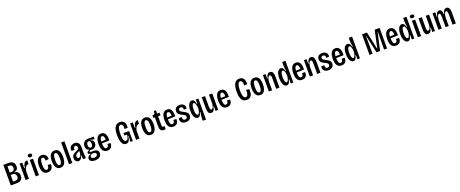

<svg xmlns="http://www.w3.org/2000/svg" viewBox="260 -3168 13878 5791"><g transform="rotate(-20 7199.5 -272.5)"><path d="M62 0V-660H234Q266 -660 299 -652.5Q332 -645 360 -626Q388 -607 405 -573Q422 -539 422 -486Q422 -444 410 -415Q398 -386 372 -368.5Q346 -351 305 -345V-331Q378 -324 412.5 -284Q447 -244 447 -173Q447 -116 425.5 -77.5Q404 -39 360 -19.5Q316 0 249 0ZM165 -86H244Q263 -86 280 -90.5Q297 -95 310.5 -105.5Q324 -116 331.5 -135Q339 -154 339 -182Q339 -206 334 -224.5Q329 -243 318.5 -257Q308 -271 293.5 -280.5Q279 -290 262 -294.5Q245 -299 225 -299H165ZM165 -373H212Q234 -373 253.5 -377.5Q273 -382 287.5 -393Q302 -404 310 -423.5Q318 -443 318 -474Q318 -505 310 -524.5Q302 -544 288.5 -555Q275 -566 258 -570.5Q241 -575 222 -575H165Z M536 0V-316V-528H624L623 -348H641Q646 -411 663.5 -453.5Q681 -496 707.5 -518Q734 -540 766 -540Q772 -540 777.5 -539.5Q783 -539 789 -537L784 -418Q780 -419 774.5 -419.5Q769 -420 764 -420Q737 -420 711 -396.5Q685 -373 667 -331Q649 -289 645 -234V0Z M862 0V-528H967V0ZM913 -597Q879 -597 862 -610.5Q845 -624 845 -651Q845 -678 862.5 -692Q880 -706 913 -706Q948 -706 965 -692Q982 -678 982 -651Q982 -624 965 -610.5Q948 -597 913 -597Z M1249 12Q1193 12 1156.5 -10Q1120 -32 1098.5 -70Q1077 -108 1068 -157Q1059 -206 1059 -259Q1059 -315 1068.5 -366Q1078 -417 1099.5 -456.5Q1121 -496 1156.5 -518.5Q1192 -541 1245 -541Q1288 -541 1319.5 -525.5Q1351 -510 1371.5 -483.5Q1392 -457 1401 -424.5Q1410 -392 1408 -357L1308 -344Q1308 -374 1301 -399.5Q1294 -425 1279.5 -440.5Q1265 -456 1242 -456Q1222 -456 1207.5 -443.5Q1193 -431 1183.5 -407Q1174 -383 1169.5 -347.5Q1165 -312 1165 -266Q1165 -205 1173 -161Q1181 -117 1199.5 -94Q1218 -71 1246 -71Q1272 -71 1288.5 -89Q1305 -107 1312.5 -136.5Q1320 -166 1318 -199L1418 -192Q1421 -158 1414.5 -122.5Q1408 -87 1389 -56.5Q1370 -26 1335.5 -7Q1301 12 1249 12Z M1656 13Q1595 13 1554.5 -20Q1514 -53 1494 -115.5Q1474 -178 1474 -266Q1474 -360 1495.5 -420.5Q1517 -481 1558 -511Q1599 -541 1658 -541Q1717 -541 1757.5 -511.5Q1798 -482 1818.5 -422Q1839 -362 1839 -269Q1839 -176 1818 -113Q1797 -50 1756 -18.5Q1715 13 1656 13ZM1657 -71Q1675 -71 1689.5 -82.5Q1704 -94 1713.5 -117.5Q1723 -141 1728 -177.5Q1733 -214 1733 -265Q1733 -317 1728 -353.5Q1723 -390 1712.5 -412.5Q1702 -435 1688 -445.5Q1674 -456 1657 -456Q1640 -456 1626.5 -446.5Q1613 -437 1602.5 -415Q1592 -393 1586.5 -356Q1581 -319 1581 -264Q1581 -214 1585.5 -177.5Q1590 -141 1600 -117.5Q1610 -94 1624.5 -82.5Q1639 -71 1657 -71Z M1932 0V-698H2037V0Z M2238 11Q2209 11 2182.5 -2.5Q2156 -16 2139 -46Q2122 -76 2122 -123Q2122 -160 2133 -186Q2144 -212 2164 -231.5Q2184 -251 2211 -266Q2238 -281 2269 -294Q2295 -306 2314.5 -316Q2334 -326 2345.5 -342Q2357 -358 2357 -383Q2357 -401 2350.5 -417.5Q2344 -434 2331 -445Q2318 -456 2298 -456Q2281 -456 2265.5 -446Q2250 -436 2241 -412.5Q2232 -389 2237 -346L2138 -354Q2134 -401 2144.5 -436.5Q2155 -472 2177 -495Q2199 -518 2231.5 -529.5Q2264 -541 2304 -541Q2346 -541 2376 -528Q2406 -515 2424.5 -490.5Q2443 -466 2452 -430.5Q2461 -395 2461 -348V-199Q2461 -172 2462.5 -136Q2464 -100 2467.5 -64Q2471 -28 2474 0H2381Q2376 -33 2374 -65Q2372 -97 2370 -129H2356Q2347 -81 2330.5 -50Q2314 -19 2291 -4Q2268 11 2238 11ZM2274 -78Q2289 -78 2301.5 -85.5Q2314 -93 2324 -107.5Q2334 -122 2342 -142Q2350 -162 2357 -186V-298L2388 -305Q2380 -290 2364 -278.5Q2348 -267 2329 -257.5Q2310 -248 2291 -238.5Q2272 -229 2256 -216Q2240 -203 2230.5 -185Q2221 -167 2221 -141Q2221 -110 2236 -94Q2251 -78 2274 -78Z M2710 161Q2656 161 2618.5 146.5Q2581 132 2561 107Q2541 82 2541 48Q2541 6 2570.5 -24Q2600 -54 2650 -64V-80Q2616 -78 2594.5 -89.5Q2573 -101 2573 -126Q2573 -152 2594 -167.5Q2615 -183 2647 -193V-210Q2602 -217 2577 -256.5Q2552 -296 2552 -350Q2552 -403 2574 -442.5Q2596 -482 2637 -505Q2678 -528 2734 -528H2916V-445L2792 -470V-452Q2843 -440 2864 -407Q2885 -374 2885 -331Q2885 -288 2865.5 -253Q2846 -218 2810 -197.5Q2774 -177 2725 -177Q2715 -177 2700.5 -178.5Q2686 -180 2673 -183Q2657 -168 2651 -158Q2645 -148 2645 -142Q2645 -134 2652 -130.5Q2659 -127 2671.5 -126Q2684 -125 2702 -125H2759Q2773 -125 2799.5 -122.5Q2826 -120 2853.5 -109Q2881 -98 2900.5 -72Q2920 -46 2920 0Q2920 55 2891.5 90.5Q2863 126 2815.5 143.5Q2768 161 2710 161ZM2714 74Q2752 74 2775 64Q2798 54 2809 36.5Q2820 19 2820 -2Q2820 -24 2811 -36Q2802 -48 2788.5 -53.5Q2775 -59 2760.5 -60Q2746 -61 2736 -61H2685Q2656 -45 2641 -27.5Q2626 -10 2626 15Q2626 36 2636.5 49Q2647 62 2667 68Q2687 74 2714 74ZM2721 -247Q2752 -247 2768.5 -274Q2785 -301 2785 -347Q2785 -394 2768.5 -422Q2752 -450 2720 -450Q2688 -450 2670 -421Q2652 -392 2652 -347Q2652 -317 2660 -294.5Q2668 -272 2683.5 -259.5Q2699 -247 2721 -247Z M3162 12Q3106 12 3069 -10Q3032 -32 3011.5 -70.5Q2991 -109 2982.5 -157Q2974 -205 2974 -257Q2974 -311 2982.5 -361.5Q2991 -412 3011 -452.5Q3031 -493 3066 -517Q3101 -541 3154 -541Q3204 -541 3237 -519.5Q3270 -498 3289.5 -460Q3309 -422 3315.5 -370.5Q3322 -319 3318 -259L3053 -251V-310L3241 -316L3222 -291Q3225 -347 3217 -383Q3209 -419 3193.5 -437Q3178 -455 3154 -455Q3128 -455 3111.5 -433Q3095 -411 3087 -369Q3079 -327 3079 -264Q3079 -171 3097 -120.5Q3115 -70 3160 -70Q3176 -70 3189 -77Q3202 -84 3211.5 -98Q3221 -112 3225.5 -132.5Q3230 -153 3228 -180L3325 -174Q3327 -146 3321.5 -113.5Q3316 -81 3298 -52.5Q3280 -24 3247 -6Q3214 12 3162 12Z M3760 12Q3702 12 3664.5 -30Q3627 -72 3609 -148.5Q3591 -225 3591 -330Q3591 -399 3600.5 -460.5Q3610 -522 3633.5 -569.5Q3657 -617 3698 -644.5Q3739 -672 3802 -672Q3859 -672 3894.5 -651.5Q3930 -631 3948.5 -596.5Q3967 -562 3971.5 -519Q3976 -476 3969 -430L3870 -422Q3874 -462 3870.5 -492.5Q3867 -523 3857.5 -544Q3848 -565 3832.5 -575.5Q3817 -586 3797 -586Q3773 -586 3754 -570Q3735 -554 3723 -522Q3711 -490 3704 -441.5Q3697 -393 3697 -329Q3697 -258 3704 -209Q3711 -160 3723.5 -130.5Q3736 -101 3752.5 -87.5Q3769 -74 3788 -74Q3814 -74 3833.5 -94Q3853 -114 3864.5 -152Q3876 -190 3879 -242H3796V-322H3977V-230V0H3901L3916 -190H3900Q3896 -127 3880 -81.5Q3864 -36 3835 -12Q3806 12 3760 12Z M4083 0V-316V-528H4171L4170 -348H4188Q4193 -411 4210.5 -453.5Q4228 -496 4254.5 -518Q4281 -540 4313 -540Q4319 -540 4324.5 -539.5Q4330 -539 4336 -537L4331 -418Q4327 -419 4321.5 -419.5Q4316 -420 4311 -420Q4284 -420 4258 -396.5Q4232 -373 4214 -331Q4196 -289 4192 -234V0Z M4559 13Q4498 13 4457.5 -20Q4417 -53 4397 -115.5Q4377 -178 4377 -266Q4377 -360 4398.5 -420.5Q4420 -481 4461 -511Q4502 -541 4561 -541Q4620 -541 4660.5 -511.5Q4701 -482 4721.5 -422Q4742 -362 4742 -269Q4742 -176 4721 -113Q4700 -50 4659 -18.5Q4618 13 4559 13ZM4560 -71Q4578 -71 4592.5 -82.5Q4607 -94 4616.5 -117.5Q4626 -141 4631 -177.5Q4636 -214 4636 -265Q4636 -317 4631 -353.5Q4626 -390 4615.5 -412.5Q4605 -435 4591 -445.5Q4577 -456 4560 -456Q4543 -456 4529.5 -446.5Q4516 -437 4505.5 -415Q4495 -393 4489.5 -356Q4484 -319 4484 -264Q4484 -214 4488.5 -177.5Q4493 -141 4503 -117.5Q4513 -94 4527.5 -82.5Q4542 -71 4560 -71Z M4975 8Q4944 8 4920.5 -0.5Q4897 -9 4880.5 -27.5Q4864 -46 4855.5 -73Q4847 -100 4847 -139V-443H4798V-527H4819Q4849 -527 4861.5 -537Q4874 -547 4877 -570L4885 -633H4950V-528H5028V-441H4950V-160Q4950 -127 4959.5 -109.5Q4969 -92 4992 -92Q4999 -92 5009 -94Q5019 -96 5032 -100V0Q5016 4 5002.5 6Q4989 8 4975 8Z M5278 12Q5222 12 5185 -10Q5148 -32 5127.5 -70.5Q5107 -109 5098.5 -157Q5090 -205 5090 -257Q5090 -311 5098.5 -361.5Q5107 -412 5127 -452.5Q5147 -493 5182 -517Q5217 -541 5270 -541Q5320 -541 5353 -519.5Q5386 -498 5405.5 -460Q5425 -422 5431.5 -370.5Q5438 -319 5434 -259L5169 -251V-310L5357 -316L5338 -291Q5341 -347 5333 -383Q5325 -419 5309.5 -437Q5294 -455 5270 -455Q5244 -455 5227.5 -433Q5211 -411 5203 -369Q5195 -327 5195 -264Q5195 -171 5213 -120.5Q5231 -70 5276 -70Q5292 -70 5305 -77Q5318 -84 5327.5 -98Q5337 -112 5341.5 -132.5Q5346 -153 5344 -180L5441 -174Q5443 -146 5437.5 -113.5Q5432 -81 5414 -52.5Q5396 -24 5363 -6Q5330 12 5278 12Z M5681 13Q5627 13 5591.5 -3.5Q5556 -20 5537 -46.5Q5518 -73 5513 -106Q5508 -139 5515 -172L5610 -178Q5607 -147 5613 -122.5Q5619 -98 5636 -83.5Q5653 -69 5683 -69Q5721 -69 5737 -88.5Q5753 -108 5753 -134Q5753 -159 5741 -175.5Q5729 -192 5707 -205Q5685 -218 5654 -232Q5628 -245 5602.5 -259Q5577 -273 5556 -292Q5535 -311 5523 -337Q5511 -363 5511 -399Q5511 -441 5529.5 -473Q5548 -505 5584.5 -523Q5621 -541 5675 -541Q5734 -541 5772.5 -519Q5811 -497 5828.5 -458.5Q5846 -420 5841 -368L5748 -359Q5751 -387 5744.5 -409Q5738 -431 5721 -445Q5704 -459 5675 -459Q5645 -459 5628.5 -443Q5612 -427 5612 -401Q5612 -379 5623.5 -363.5Q5635 -348 5657 -334.5Q5679 -321 5708 -307Q5738 -292 5765 -277Q5792 -262 5812.5 -243Q5833 -224 5844.5 -199Q5856 -174 5856 -139Q5856 -100 5838.5 -65Q5821 -30 5783 -8.5Q5745 13 5681 13Z M6170 148V77Q6170 53 6173 20Q6176 -13 6181.5 -51Q6187 -89 6194 -124H6176Q6167 -84 6152 -53.5Q6137 -23 6115.5 -5Q6094 13 6063 13Q6025 13 5992 -16Q5959 -45 5939 -105.5Q5919 -166 5919 -260Q5919 -352 5938.5 -414.5Q5958 -477 5991 -509Q6024 -541 6063 -541Q6099 -541 6121.5 -518.5Q6144 -496 6157 -461.5Q6170 -427 6176 -392H6193L6190 -527H6275L6274 -252L6275 148ZM6094 -76Q6110 -76 6122.5 -88.5Q6135 -101 6143.5 -121Q6152 -141 6158 -164.5Q6164 -188 6167 -210.5Q6170 -233 6170 -250V-264Q6170 -292 6164.5 -324Q6159 -356 6148.5 -384Q6138 -412 6124 -430.5Q6110 -449 6092 -449Q6076 -449 6061 -430Q6046 -411 6036 -370Q6026 -329 6026 -262Q6026 -195 6035.5 -154Q6045 -113 6061 -94.5Q6077 -76 6094 -76Z M6497 13Q6463 13 6441.5 -1.5Q6420 -16 6408 -39Q6396 -62 6391 -89Q6386 -116 6384.5 -142Q6383 -168 6383 -188V-528H6488V-216Q6488 -194 6489 -170.5Q6490 -147 6494 -126.5Q6498 -106 6507.5 -93.5Q6517 -81 6535 -81Q6553 -81 6567.5 -95.5Q6582 -110 6592 -134Q6602 -158 6607.5 -187.5Q6613 -217 6615 -247V-528H6720V-210V0H6633L6637 -146H6619Q6610 -90 6594 -55Q6578 -20 6554.5 -3.5Q6531 13 6497 13Z M7000 12Q6944 12 6907 -10Q6870 -32 6849.5 -70.5Q6829 -109 6820.5 -157Q6812 -205 6812 -257Q6812 -311 6820.5 -361.5Q6829 -412 6849 -452.5Q6869 -493 6904 -517Q6939 -541 6992 -541Q7042 -541 7075 -519.5Q7108 -498 7127.5 -460Q7147 -422 7153.5 -370.5Q7160 -319 7156 -259L6891 -251V-310L7079 -316L7060 -291Q7063 -347 7055 -383Q7047 -419 7031.5 -437Q7016 -455 6992 -455Q6966 -455 6949.5 -433Q6933 -411 6925 -369Q6917 -327 6917 -264Q6917 -171 6935 -120.5Q6953 -70 6998 -70Q7014 -70 7027 -77Q7040 -84 7049.5 -98Q7059 -112 7063.5 -132.5Q7068 -153 7066 -180L7163 -174Q7165 -146 7159.5 -113.5Q7154 -81 7136 -52.5Q7118 -24 7085 -6Q7052 12 7000 12Z M7634 12Q7576 12 7536.5 -11.5Q7497 -35 7473.5 -79Q7450 -123 7439.5 -184.5Q7429 -246 7429 -321Q7429 -401 7440.5 -466Q7452 -531 7476.5 -577Q7501 -623 7540.5 -647Q7580 -671 7637 -671Q7687 -671 7721.5 -652.5Q7756 -634 7776 -601Q7796 -568 7803.5 -524.5Q7811 -481 7808 -433L7709 -423Q7713 -476 7704 -512.5Q7695 -549 7676.5 -567.5Q7658 -586 7633 -586Q7609 -586 7590.5 -569Q7572 -552 7560 -518.5Q7548 -485 7541.5 -437Q7535 -389 7535 -327Q7535 -233 7547.5 -178Q7560 -123 7582 -99Q7604 -75 7632 -75Q7664 -75 7684 -101.5Q7704 -128 7712 -174.5Q7720 -221 7715 -280L7815 -268Q7820 -211 7814 -160Q7808 -109 7787.5 -70.5Q7767 -32 7729.5 -10Q7692 12 7634 12Z M8069 13Q8008 13 7967.5 -20Q7927 -53 7907 -115.5Q7887 -178 7887 -266Q7887 -360 7908.5 -420.5Q7930 -481 7971 -511Q8012 -541 8071 -541Q8130 -541 8170.5 -511.5Q8211 -482 8231.5 -422Q8252 -362 8252 -269Q8252 -176 8231 -113Q8210 -50 8169 -18.5Q8128 13 8069 13ZM8070 -71Q8088 -71 8102.5 -82.5Q8117 -94 8126.5 -117.5Q8136 -141 8141 -177.5Q8146 -214 8146 -265Q8146 -317 8141 -353.5Q8136 -390 8125.5 -412.5Q8115 -435 8101 -445.5Q8087 -456 8070 -456Q8053 -456 8039.5 -446.5Q8026 -437 8015.5 -415Q8005 -393 7999.5 -356Q7994 -319 7994 -264Q7994 -214 7998.5 -177.5Q8003 -141 8013 -117.5Q8023 -94 8037.5 -82.5Q8052 -71 8070 -71Z M8345 0V-346V-528H8432L8429 -384H8446Q8456 -440 8472.5 -474.5Q8489 -509 8513 -525Q8537 -541 8569 -541Q8603 -541 8625 -526.5Q8647 -512 8659.5 -489Q8672 -466 8677.5 -439Q8683 -412 8684.5 -385.5Q8686 -359 8686 -338V0H8580V-319Q8580 -339 8579.5 -361.5Q8579 -384 8574.5 -403.5Q8570 -423 8560.5 -435Q8551 -447 8533 -447Q8508 -447 8490 -421.5Q8472 -396 8462 -356.5Q8452 -317 8450 -276V0Z M8920 13Q8880 13 8847 -18Q8814 -49 8794.5 -111.5Q8775 -174 8775 -266Q8775 -360 8795 -420Q8815 -480 8848 -509Q8881 -538 8919 -538Q8950 -538 8972 -521Q8994 -504 9008.5 -473Q9023 -442 9030 -402L9048 -401Q9041 -440 9036 -477Q9031 -514 9028.5 -545Q9026 -576 9026 -596V-698H9131V-268V0H9049L9051 -132H9033Q9026 -95 9012.5 -61.5Q8999 -28 8977 -7.5Q8955 13 8920 13ZM8949 -78Q8966 -78 8980.5 -96Q8995 -114 9005 -141.5Q9015 -169 9020.5 -200.5Q9026 -232 9026 -259V-274Q9026 -291 9023 -313.5Q9020 -336 9014.5 -360Q9009 -384 9000 -404.5Q8991 -425 8978.5 -437.5Q8966 -450 8950 -450Q8933 -450 8917.5 -431.5Q8902 -413 8892 -372Q8882 -331 8882 -264Q8882 -197 8892 -156Q8902 -115 8917.5 -96.5Q8933 -78 8949 -78Z M9411 12Q9355 12 9318 -10Q9281 -32 9260.5 -70.5Q9240 -109 9231.5 -157Q9223 -205 9223 -257Q9223 -311 9231.5 -361.5Q9240 -412 9260 -452.5Q9280 -493 9315 -517Q9350 -541 9403 -541Q9453 -541 9486 -519.5Q9519 -498 9538.5 -460Q9558 -422 9564.5 -370.5Q9571 -319 9567 -259L9302 -251V-310L9490 -316L9471 -291Q9474 -347 9466 -383Q9458 -419 9442.5 -437Q9427 -455 9403 -455Q9377 -455 9360.5 -433Q9344 -411 9336 -369Q9328 -327 9328 -264Q9328 -171 9346 -120.5Q9364 -70 9409 -70Q9425 -70 9438 -77Q9451 -84 9460.5 -98Q9470 -112 9474.5 -132.5Q9479 -153 9477 -180L9574 -174Q9576 -146 9570.5 -113.5Q9565 -81 9547 -52.5Q9529 -24 9496 -6Q9463 12 9411 12Z M9661 0V-346V-528H9748L9745 -384H9762Q9772 -440 9788.5 -474.5Q9805 -509 9829 -525Q9853 -541 9885 -541Q9919 -541 9941 -526.5Q9963 -512 9975.5 -489Q9988 -466 9993.5 -439Q9999 -412 10000.5 -385.5Q10002 -359 10002 -338V0H9896V-319Q9896 -339 9895.5 -361.5Q9895 -384 9890.5 -403.5Q9886 -423 9876.5 -435Q9867 -447 9849 -447Q9824 -447 9806 -421.5Q9788 -396 9778 -356.5Q9768 -317 9766 -276V0Z M10255 13Q10201 13 10165.5 -3.5Q10130 -20 10111 -46.5Q10092 -73 10087 -106Q10082 -139 10089 -172L10184 -178Q10181 -147 10187 -122.5Q10193 -98 10210 -83.5Q10227 -69 10257 -69Q10295 -69 10311 -88.5Q10327 -108 10327 -134Q10327 -159 10315 -175.5Q10303 -192 10281 -205Q10259 -218 10228 -232Q10202 -245 10176.5 -259Q10151 -273 10130 -292Q10109 -311 10097 -337Q10085 -363 10085 -399Q10085 -441 10103.5 -473Q10122 -505 10158.5 -523Q10195 -541 10249 -541Q10308 -541 10346.5 -519Q10385 -497 10402.5 -458.5Q10420 -420 10415 -368L10322 -359Q10325 -387 10318.5 -409Q10312 -431 10295 -445Q10278 -459 10249 -459Q10219 -459 10202.5 -443Q10186 -427 10186 -401Q10186 -379 10197.5 -363.5Q10209 -348 10231 -334.5Q10253 -321 10282 -307Q10312 -292 10339 -277Q10366 -262 10386.5 -243Q10407 -224 10418.5 -199Q10430 -174 10430 -139Q10430 -100 10412.5 -65Q10395 -30 10357 -8.5Q10319 13 10255 13Z M10680 12Q10624 12 10587 -10Q10550 -32 10529.5 -70.5Q10509 -109 10500.5 -157Q10492 -205 10492 -257Q10492 -311 10500.5 -361.5Q10509 -412 10529 -452.5Q10549 -493 10584 -517Q10619 -541 10672 -541Q10722 -541 10755 -519.5Q10788 -498 10807.5 -460Q10827 -422 10833.5 -370.5Q10840 -319 10836 -259L10571 -251V-310L10759 -316L10740 -291Q10743 -347 10735 -383Q10727 -419 10711.5 -437Q10696 -455 10672 -455Q10646 -455 10629.5 -433Q10613 -411 10605 -369Q10597 -327 10597 -264Q10597 -171 10615 -120.5Q10633 -70 10678 -70Q10694 -70 10707 -77Q10720 -84 10729.5 -98Q10739 -112 10743.5 -132.5Q10748 -153 10746 -180L10843 -174Q10845 -146 10839.5 -113.5Q10834 -81 10816 -52.5Q10798 -24 10765 -6Q10732 12 10680 12Z M11058 13Q11018 13 10985 -18Q10952 -49 10932.5 -111.5Q10913 -174 10913 -266Q10913 -360 10933 -420Q10953 -480 10986 -509Q11019 -538 11057 -538Q11088 -538 11110 -521Q11132 -504 11146.5 -473Q11161 -442 11168 -402L11186 -401Q11179 -440 11174 -477Q11169 -514 11166.5 -545Q11164 -576 11164 -596V-698H11269V-268V0H11187L11189 -132H11171Q11164 -95 11150.5 -61.5Q11137 -28 11115 -7.5Q11093 13 11058 13ZM11087 -78Q11104 -78 11118.5 -96Q11133 -114 11143 -141.5Q11153 -169 11158.5 -200.5Q11164 -232 11164 -259V-274Q11164 -291 11161 -313.5Q11158 -336 11152.5 -360Q11147 -384 11138 -404.5Q11129 -425 11116.5 -437.5Q11104 -450 11088 -450Q11071 -450 11055.5 -431.5Q11040 -413 11030 -372Q11020 -331 11020 -264Q11020 -197 11030 -156Q11040 -115 11055.5 -96.5Q11071 -78 11087 -78Z M11575 0V-660H11734L11853 -107H11862L11982 -660H12140V0H12043L12050 -560H12041L11915 0H11800L11678 -560H11668L11675 0Z M12426 12Q12370 12 12333 -10Q12296 -32 12275.5 -70.5Q12255 -109 12246.5 -157Q12238 -205 12238 -257Q12238 -311 12246.5 -361.5Q12255 -412 12275 -452.5Q12295 -493 12330 -517Q12365 -541 12418 -541Q12468 -541 12501 -519.5Q12534 -498 12553.5 -460Q12573 -422 12579.5 -370.5Q12586 -319 12582 -259L12317 -251V-310L12505 -316L12486 -291Q12489 -347 12481 -383Q12473 -419 12457.5 -437Q12442 -455 12418 -455Q12392 -455 12375.5 -433Q12359 -411 12351 -369Q12343 -327 12343 -264Q12343 -171 12361 -120.5Q12379 -70 12424 -70Q12440 -70 12453 -77Q12466 -84 12475.5 -98Q12485 -112 12489.5 -132.5Q12494 -153 12492 -180L12589 -174Q12591 -146 12585.5 -113.5Q12580 -81 12562 -52.5Q12544 -24 12511 -6Q12478 12 12426 12Z M12804 13Q12764 13 12731 -18Q12698 -49 12678.5 -111.5Q12659 -174 12659 -266Q12659 -360 12679 -420Q12699 -480 12732 -509Q12765 -538 12803 -538Q12834 -538 12856 -521Q12878 -504 12892.5 -473Q12907 -442 12914 -402L12932 -401Q12925 -440 12920 -477Q12915 -514 12912.5 -545Q12910 -576 12910 -596V-698H13015V-268V0H12933L12935 -132H12917Q12910 -95 12896.5 -61.5Q12883 -28 12861 -7.5Q12839 13 12804 13ZM12833 -78Q12850 -78 12864.5 -96Q12879 -114 12889 -141.5Q12899 -169 12904.5 -200.5Q12910 -232 12910 -259V-274Q12910 -291 12907 -313.5Q12904 -336 12898.5 -360Q12893 -384 12884 -404.5Q12875 -425 12862.5 -437.5Q12850 -450 12834 -450Q12817 -450 12801.5 -431.5Q12786 -413 12776 -372Q12766 -331 12766 -264Q12766 -197 12776 -156Q12786 -115 12801.5 -96.5Q12817 -78 12833 -78Z M13128 0V-528H13233V0ZM13179 -597Q13145 -597 13128 -610.5Q13111 -624 13111 -651Q13111 -678 13128.5 -692Q13146 -706 13179 -706Q13214 -706 13231 -692Q13248 -678 13248 -651Q13248 -624 13231 -610.5Q13214 -597 13179 -597Z M13455 13Q13421 13 13399.5 -1.5Q13378 -16 13366 -39Q13354 -62 13349 -89Q13344 -116 13342.5 -142Q13341 -168 13341 -188V-528H13446V-216Q13446 -194 13447 -170.5Q13448 -147 13452 -126.5Q13456 -106 13465.5 -93.5Q13475 -81 13493 -81Q13511 -81 13525.5 -95.5Q13540 -110 13550 -134Q13560 -158 13565.5 -187.5Q13571 -217 13573 -247V-528H13678V-210V0H13591L13595 -146H13577Q13568 -90 13552 -55Q13536 -20 13512.5 -3.5Q13489 13 13455 13Z M13790 0V-352V-528H13877L13874 -384H13891Q13900 -441 13915.5 -475.5Q13931 -510 13953.5 -525.5Q13976 -541 14006 -541Q14034 -541 14052.5 -528Q14071 -515 14081.5 -492Q14092 -469 14095 -441.5Q14098 -414 14097 -384H14114Q14125 -441 14141 -475Q14157 -509 14180 -525Q14203 -541 14234 -541Q14268 -541 14289.5 -526Q14311 -511 14322.5 -486.5Q14334 -462 14339.5 -434.5Q14345 -407 14346 -380.5Q14347 -354 14347 -336V0H14241V-312Q14241 -333 14240.5 -357Q14240 -381 14236 -401Q14232 -421 14222.5 -433.5Q14213 -446 14196 -446Q14173 -446 14156 -421.5Q14139 -397 14130 -358Q14121 -319 14119 -276V0H14018V-311Q14018 -333 14017 -357Q14016 -381 14012 -401Q14008 -421 13999 -433.5Q13990 -446 13973 -446Q13948 -446 13931.5 -420.5Q13915 -395 13906 -356Q13897 -317 13895 -276V0Z"/></g></svg>

Font: Bricolage Grotesque Condensed Medium
Style: Regular
Weight: 500
Width: 3
Designer: Mathieu Triay
Foundry: Atelier Triay
Version: Version 1.000;gftools[0.9.30]